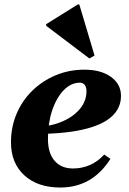

<svg xmlns="http://www.w3.org/2000/svg" viewBox="-20 -822 578 857"><path d="M249 15Q148 15 88.5 -39.5Q29 -94 29 -187Q29 -255 54 -314Q79 -373 124 -417Q169 -461 228.5 -486Q288 -511 357 -511Q430 -511 475 -479Q520 -447 520 -394Q520 -338 476.5 -300Q433 -262 347 -243Q261 -224 134 -224V-256Q199 -256 251.5 -277Q304 -298 335 -334Q366 -370 366 -415Q366 -433 358 -443Q350 -453 337 -453Q297 -453 264.5 -419.5Q232 -386 213 -329.5Q194 -273 194 -202Q194 -139 223.5 -104.5Q253 -70 306 -70Q347 -70 382.5 -86Q418 -102 445 -132L473 -113Q392 15 249 15ZM379 -561 186 -707V-714L327 -802H334L402 -574Z"/></svg>

Font: Platypi Light
Style: Bold Italic
Weight: 700
Italic angle: -13°
Version: Version 1.200